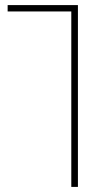

<svg xmlns="http://www.w3.org/2000/svg" viewBox="-20 -734 417 754"><path d="M260 -689H10V-714H286V0H260Z"/></svg>

Font: Noto Sans Georgian Thin Narrow
Style: Regular
Weight: 250
Width: 4
Designer: Monotype Design team
Foundry: Monotype Imaging Inc.
Version: Version 1.000